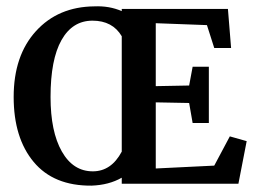

<svg xmlns="http://www.w3.org/2000/svg" viewBox="-20 -578 808 604"><path d="M730 0H363V-19Q323 4 268 6Q149 7 86 -68.5Q23 -144 23 -273Q23 -403 93 -480Q163 -557 277 -558Q324 -560 363 -543V-550H697L707 -427H654L631 -499L470 -505V-307L575 -309L586 -368H637V-191H586L575 -254L470 -256V-48L654 -57L703 -149L756 -134ZM272 -39Q330 -39 363 -101V-464Q334 -513 271 -513Q208 -513 173.5 -452Q139 -391 139 -273Q139 -164 174.5 -101.5Q210 -39 272 -39Z"/></svg>

Font: Aikya SemiBold
Style: Regular
Weight: 600
Designer: Neelakash Kshetrimayum (Latin subset based on Merriweather by Eben Sorkin)
Foundry: Brand New Type
Version: Version 1.00 b005